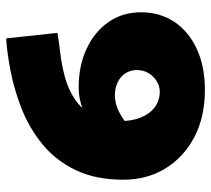

<svg xmlns="http://www.w3.org/2000/svg" viewBox="-51 -568 687 625"><g transform="rotate(90 292.5 -255.5)"><path d="M471 -272 446 -385Q423 -360 397.5 -337Q372 -314 345 -300Q318 -286 290 -286Q267 -286 248 -295Q229 -304 218.5 -320.5Q208 -337 208 -357Q208 -379 218 -395.5Q228 -412 244 -422Q260 -432 278 -432Q308 -432 329.5 -415.5Q351 -399 362.5 -370.5Q374 -342 374 -305Q374 -248 354 -212Q334 -176 302 -155Q270 -134 231.5 -123.5Q193 -113 155 -108.5Q117 -104 87 -99L105 68Q153 65 214 53Q275 41 336.5 16.5Q398 -8 450 -50.5Q502 -93 533.5 -158Q565 -223 565 -314Q565 -391 528 -451Q491 -511 425.5 -545Q360 -579 273 -579Q195 -579 138 -552Q81 -525 50.5 -478.5Q20 -432 20 -371Q20 -311 51.5 -265.5Q83 -220 138.5 -194Q194 -168 266 -168Q302 -168 338 -182.5Q374 -197 408 -220.5Q442 -244 471 -272Z"/></g></svg>

Font: Catamaran Thin Black
Style: Regular
Weight: 900
Version: Version 2.000